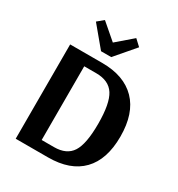

<svg xmlns="http://www.w3.org/2000/svg" viewBox="-203 -1013 1064 1146"><g transform="rotate(30 329.0 -440.0)"><path d="M257 -707 142 -845 184 -880 292 -787 400 -880 442 -841 327 -707ZM298 -579H215V-71H300Q386 -71 422.5 -127.5Q459 -184 459 -323Q459 -463 422 -521Q385 -579 298 -579ZM298 -650Q449 -650 530.5 -566.5Q612 -483 612 -323Q612 -165 532 -82.5Q452 0 299 0H77V-650Z"/></g></svg>

Font: ArsenalBold
Style: Bold
Weight: 700
Designer: Andrij Shevchenko
Foundry: Stairsfor.com
Version: Version 1.000